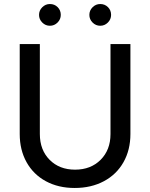

<svg xmlns="http://www.w3.org/2000/svg" viewBox="-20 -919 746 954"><path d="M78 -253V-700H178V-253Q178 -174 226.5 -125Q275 -76 353 -76Q431 -76 480 -125Q529 -174 529 -253V-700H628V-253Q628 -174 593.5 -113Q559 -52 496 -18.5Q433 15 351 15Q270 15 208 -18.5Q146 -52 112 -113Q78 -174 78 -253ZM424 -845Q424 -867 440 -883Q456 -899 478 -899Q501 -899 516.5 -883.5Q532 -868 532 -845Q532 -823 516 -807Q500 -791 478 -791Q456 -791 440 -807Q424 -823 424 -845ZM228 -899Q251 -899 266.5 -883.5Q282 -868 282 -845Q282 -823 266 -807Q250 -791 228 -791Q206 -791 190 -807Q174 -823 174 -845Q174 -867 190 -883Q206 -899 228 -899Z"/></svg>

Font: Oak Sans Medium
Style: Regular
Weight: 500
Designer: Erik Kennedy, Walven
Foundry: Erik Kennedy, Walven
Version: Version 1.000